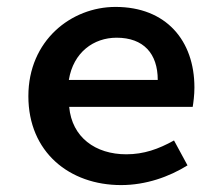

<svg xmlns="http://www.w3.org/2000/svg" viewBox="-20 -523 639 555"><path d="M62 -245C62 -83 181 12 330 12C402 12 469 -12 522 -45L483 -117C438 -92 396 -77 345 -77C256 -77 188 -126 180 -214H537C539 -226 542 -248 542 -270C542 -406 460 -503 314 -503C186 -503 62 -406 62 -245ZM179 -292C192 -372 251 -414 317 -414C395 -414 436 -368 436 -292Z"/></svg>

Font: Source Code Pro Semibold
Style: Regular
Weight: 600
Monospace: yes
Designer: Paul D. Hunt
Foundry: Adobe Systems Incorporated
Version: Version 1.017;PS 1.000;hotconv 1.0.70;makeotf.lib2.5.5900